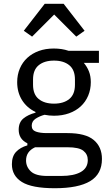

<svg xmlns="http://www.w3.org/2000/svg" viewBox="-20 -785 571 1017"><path d="M43 0ZM520 57Q520 137 457.5 174.5Q395 212 270 212Q149 212 96 179Q43 146 43 85Q43 43 65 19.5Q87 -4 125 -15V-26Q79 -48 79 -98Q79 -137 104 -157.5Q129 -178 168 -188V-192Q122 -214 96.5 -255Q71 -296 71 -350Q71 -389 85 -422Q99 -455 124.5 -478.5Q150 -502 185.5 -515Q221 -528 265 -528Q308 -528 343 -516H504V-452H424Q441 -432 451 -407Q461 -382 461 -350Q461 -311 447 -278Q433 -245 407.5 -221.5Q382 -198 346 -185Q310 -172 266 -172Q241 -172 216 -177Q190 -170 169 -156.5Q148 -143 148 -119Q148 -96 170 -88Q192 -80 227 -80H337Q433 -80 476.5 -43.5Q520 -7 520 57ZM266 -236Q317 -236 347 -260.5Q377 -285 377 -336V-364Q377 -415 347 -439.5Q317 -464 266 -464Q215 -464 185 -439.5Q155 -415 155 -364V-336Q155 -285 185 -260.5Q215 -236 266 -236ZM445 63Q445 32 421.5 13.5Q398 -5 338 -5H166Q118 17 118 65Q118 99 143.5 123Q169 147 230 147H304Q371 147 408 126Q445 105 445 63ZM317 -765 428 -622 384 -591 267 -708 150 -591 106 -622 217 -765Z"/></svg>

Font: Aneliza
Style: Regular
Weight: 400
Designer: Mike Abbink, Paul van der Laan, Pieter van Rosmalen
Foundry: Bold Monday
Version: Version 3.001;September 8, 2019;FontCreator 11.5.0.2425 64-b